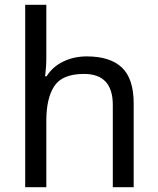

<svg xmlns="http://www.w3.org/2000/svg" viewBox="-20 -780 658 800"><path d="M173 -537Q173 -518 171.5 -498Q170 -478 168 -462H174Q200 -503 244.5 -524Q289 -545 341 -545Q439 -545 488 -498.5Q537 -452 537 -349V0H450V-343Q450 -472 330 -472Q240 -472 206.5 -421.5Q173 -371 173 -277V0H85V-760H173Z"/></svg>

Font: Noto Sans Sora Sompeng
Style: Regular
Weight: 400
Designer: Monotype Design Team. David Williams.
Foundry: Monotype Imaging Inc.
Version: Version 2.101